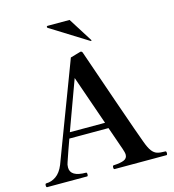

<svg xmlns="http://www.w3.org/2000/svg" viewBox="-135 -1068 1067 1180"><g transform="rotate(-15 398.5 -478.5)"><path d="M783 -12Q783 0 777 0H448Q444 0 442.5 -3Q441 -6 441 -12Q441 -24 448 -24Q492 -26 514 -35.5Q536 -45 536 -68Q536 -82 526 -110Q526 -109 497 -193Q490 -211 476 -253H227Q200 -179 179 -116Q173 -102 173 -83Q173 -24 272 -24Q278 -24 278 -12Q278 0 272 0H19Q15 0 13.5 -3Q12 -6 12 -12Q12 -24 19 -24Q52 -24 81.5 -44.5Q111 -65 130 -111L182 -249Q227 -366 279.5 -506Q332 -646 365 -732L431 -751Q441 -751 444 -740Q475 -649 559.5 -405.5Q644 -162 662 -115Q677 -74 691.5 -55Q706 -36 724.5 -30Q743 -24 777 -24Q783 -24 783 -12ZM464 -290 355 -604 240 -290ZM508 -799 511 -798Q512 -798 513.5 -799Q515 -800 515 -801L513 -805L417 -957H278Q271 -957 271 -950Q271 -948 274 -945Z"/></g></svg>

Font: Shippori Mincho
Style: Bold
Weight: 700
Designer: FONTDASU
Foundry: FONTDASU / Google Inc. / but / Adobe
Version: Version 3.110; ttfautohint (v1.8.3)